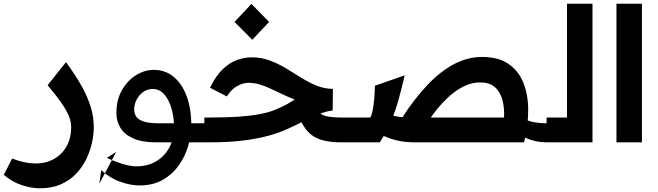

<svg xmlns="http://www.w3.org/2000/svg" viewBox="-105 -760 3511 1025"><path d="M107.3 245.3Q64 245.3 12.7 228.8Q-38.7 212.3 -84.7 173.7L-40.3 86.3Q-7 99.3 25.2 106Q57.3 112.7 83.3 112.7Q141.3 112.7 184.3 88Q227.3 63.3 251.2 19.7Q275 -24 275 -81Q275 -107.3 264.7 -135.5Q254.3 -163.7 227.2 -204Q200 -244.3 149.3 -305.3L247.3 -428.3Q300.3 -356 332.7 -297Q365 -238 380.3 -185.7Q395.7 -133.3 395.7 -81Q395.7 -41.7 385.8 3Q376 47.7 355 90.7Q334 133.7 300.2 168.7Q266.3 203.7 218.7 224.5Q171 245.3 107.3 245.3Z M639.3 230Q593.3 230 537.3 210.5Q481.3 191 435.3 148L425.3 221L515.3 51L465.3 83Q499.3 99 544.3 113.5Q589.3 128 623.3 128Q683.3 128 728.8 101Q774.3 74 799.3 27Q824.3 -20 824.3 -81Q824.3 -129 811.8 -176Q799.3 -223 773.8 -254Q748.3 -285 710.3 -285Q681.3 -285 658.8 -268.5Q636.3 -252 623.8 -227Q611.3 -202 611.3 -176Q611.3 -154 622.3 -137.5Q633.3 -121 661.3 -111.5Q689.3 -102 739.3 -102H986.3V0H729.3Q652.3 0 605.3 -21.5Q558.3 -43 537.3 -78.5Q516.3 -114 516.3 -156Q516.3 -226 545.3 -277.5Q574.3 -329 620.3 -358Q666.3 -387 716.3 -387Q776.3 -387 821.3 -350.5Q866.3 -314 891.3 -247Q916.3 -180 916.3 -90Q916.3 -37 899.8 19Q883.3 75 849.3 123Q815.3 171 763.3 200.5Q711.3 230 639.3 230Z M1719 0Q1654.7 0 1611.8 -13Q1569 -26 1541.7 -54.2Q1514.3 -82.3 1494.3 -128.3L1585.7 -171.7Q1596.7 -158 1611.8 -149.5Q1627 -141 1652.2 -136.8Q1677.3 -132.7 1715.3 -132.7H1751V0ZM986 0V-132.7H1016.3Q1108.3 -132.7 1172.3 -137.3Q1236.3 -142 1281.5 -150.7Q1326.7 -159.3 1361 -172.8Q1395.3 -186.3 1427.3 -203.7Q1436 -209 1442.7 -213Q1449.3 -217 1455.7 -221Q1462 -225 1468 -228.7Q1432 -242.7 1400 -258.2Q1368 -273.7 1338 -287.5Q1308 -301.3 1279.5 -309.7Q1251 -318 1221.3 -318Q1195.3 -318 1164 -302.2Q1132.7 -286.3 1105.7 -245.3L1016.3 -291.7Q1046 -353.3 1082.2 -388.7Q1118.3 -424 1158.5 -439Q1198.7 -454 1239.3 -454Q1290.7 -454 1336 -436.8Q1381.3 -419.7 1422.8 -394.7Q1464.3 -369.7 1504.3 -344.5Q1544.3 -319.3 1586 -302.5Q1627.7 -285.7 1672.3 -285.7L1671 -170.3Q1647.7 -167.7 1621.8 -159.3Q1596 -151 1566.3 -137.8Q1536.7 -124.7 1501.7 -106Q1467.7 -88.7 1426.3 -70Q1385 -51.3 1329 -35.7Q1273 -20 1194.7 -10Q1116.3 0 1007.7 0ZM1242 -547.7 1147 -643 1237.3 -739 1331.7 -643Z M2662 -149Q2693 -120 2731 -111Q2769 -102 2813 -102V0Q2755 0 2701.5 -23.5Q2648 -47 2614 -102ZM2117 0V-132.7H2586Q2588.3 -187.7 2576.3 -229.5Q2564.3 -271.3 2535.8 -295.7Q2507.3 -320 2458 -320Q2401 -320 2343 -283.3Q2285 -246.7 2228.8 -177.8Q2172.7 -109 2120.3 -11.3L2040 -129Q2110.7 -238 2180.8 -310.5Q2251 -383 2322.5 -419.5Q2394 -456 2468 -456Q2554.7 -456 2609 -419.2Q2663.3 -382.3 2689 -318.3Q2714.7 -254.3 2714.8 -172.5Q2715 -90.7 2693 0ZM1751 0V-132.7H1871Q1877.3 -139.3 1882 -159.3Q1886.7 -179.3 1890 -206.2Q1893.3 -233 1894.8 -258.8Q1896.3 -284.7 1896.3 -302.3L2055.3 -357.7Q2039.3 -286.7 2022.2 -226Q2005 -165.3 1981.7 -110.5Q1958.3 -55.7 1922.7 0ZM2114 0Q2052 0 2006.8 -12Q1961.7 -24 1929.8 -41.2Q1898 -58.3 1874 -74.7L1945.7 -160Q1962.3 -151.7 1983 -145.5Q2003.7 -139.3 2028.2 -136Q2052.7 -132.7 2079.7 -132.7H2117V0Z M2813 0V-132.7H2922V-740H3058V0Z M3186 -740H3322V0H3186Z"/></svg>

Font: Lexend Medium
Style: Regular
Weight: 500
Designer: Bonnie Shaver-Troup, Thomas Jockin
Foundry: Lexend
Version: Version 1.005